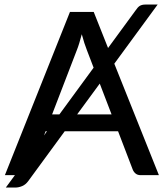

<svg xmlns="http://www.w3.org/2000/svg" viewBox="-20 -770 724 844"><path d="M482.5 -490 678.5 0H598.5Q585 0 576.5 -6.8Q568 -13.5 563.5 -24.5L499 -193H264.5L104.5 25.5Q93 41.5 77.5 48Q62 54.5 46.5 54.5H5.5L45.5 0H1.5L287.5 -717.5H392L455 -559L575.5 -723.5Q580.5 -731 585 -736Q589.5 -741 594.2 -744Q599 -747 605.2 -748.5Q611.5 -750 620 -750H673ZM209 -267H241L391.5 -472.5L362 -549.5Q356.5 -563 350.8 -580.8Q345 -598.5 339.5 -619.5Q334 -598.5 328.5 -580.5Q323 -562.5 317.5 -549ZM418.5 -402.5 319 -267H470.5ZM173.5 -174.5 186.5 -193H180.5Z"/></svg>

Font: Lato Medium
Style: Regular
Weight: 500
Designer: Lukasz Dziedzic
Foundry: tyPoland Lukasz Dziedzic
Version: Version 2.006; 2014-01-15